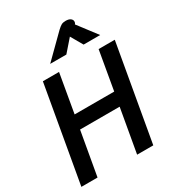

<svg xmlns="http://www.w3.org/2000/svg" viewBox="-223 -1086 1103 1214"><g transform="rotate(-30 328.5 -479.5)"><path d="M132 -700H250L201 -418H490L539 -700H657L534 0H416L472 -318H183L127 0H9ZM386 -929Q404 -946 416 -952.5Q428 -959 447 -959Q470 -959 482 -950Q494 -941 494 -928Q494 -921 491 -915L487 -910L592 -772H471L421 -859L345 -772H227Z"/></g></svg>

Font: Niramit SemiBold
Style: Italic
Weight: 600
Italic angle: -10°
Designer: Katatrad Aksorn Co.,Ltd.
Foundry: Cadson Demak Co.,Ltd.
Version: Version 1.001; ttfautohint (v1.6)